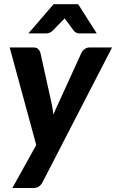

<svg xmlns="http://www.w3.org/2000/svg" viewBox="-20 -746 564 932"><path d="M27 0ZM186.5 138.5Q172 166.5 143 166.5H40L156 -42L27 -515.5H143Q158 -515.5 165.5 -508Q173 -500.5 176 -490.5L230.5 -244Q233.5 -230.5 235.5 -217Q237.5 -203.5 239 -190Q244.5 -203.5 250.8 -217.2Q257 -231 263.5 -244.5L376 -491Q381.5 -501.5 392 -508.5Q402.5 -515.5 413.5 -515.5H524ZM449.5 -584H365.5Q358 -584 351.2 -586.8Q344.5 -589.5 338 -597L303 -644.5Q300.5 -647 298.2 -650Q296 -653 294 -657Q291 -653 287.8 -650Q284.5 -647 282 -644.5L235.5 -597Q221.5 -584 205.5 -584H118L240 -725.5H359.5Z"/></svg>

Font: Lato Heavy
Style: Italic
Weight: 800
Italic angle: -7°
Designer: Lukasz Dziedzic
Foundry: tyPoland Lukasz Dziedzic
Version: Version 2.007; 2014-02-27